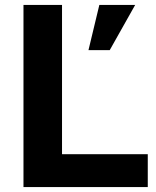

<svg xmlns="http://www.w3.org/2000/svg" viewBox="-20 -757 631 777"><path d="M75 0V-737H231V-133H578V0ZM338 -554 382 -737H527L424 -554Z"/></svg>

Font: Tomorrow SemiBold
Style: Regular
Weight: 600
Designer: Tony de Marco, Monica Rizzolli
Foundry: Just in Type
Version: Version 2.002